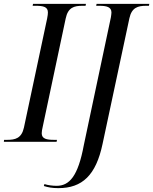

<svg xmlns="http://www.w3.org/2000/svg" viewBox="-42 -734 793 994"><path d="M-22 0H251L253 -10H238C200 -10 174 -15 174 -44C174 -51 176 -66 179 -77L298 -638C310 -696 342 -704 385 -704H401L403 -714H129L127 -704H143C181 -704 206 -699 206 -670C206 -664 205 -651 202 -638L82 -74C70 -18 37 -10 -5 -10H-21ZM260 240C384 240 455 173 489 11L628 -640C640 -695 672 -704 714 -704H729L731 -714H458L456 -704H472C510 -704 535 -698 535 -669C535 -663 533 -651 532 -644L392 17C362 179 317 228 251 228C231 228 206 225 188 219L185 229C207 236 228 240 260 240Z"/></svg>

Font: Noto Serif Display SemiCondensed
Style: Italic
Weight: 400
Width: 4
Italic angle: -12°
Designer: Monotype Design Team
Foundry: Monotype Imaging Inc.
Version: Version 2.009